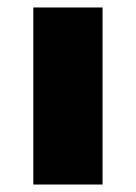

<svg xmlns="http://www.w3.org/2000/svg" viewBox="-20 -493 363 513"><path d="M69 0V-473H254V0Z"/></svg>

Font: Ysabeau SC Black
Style: Regular
Weight: 900
Designer: Christian Thalmann (Catharsis Fonts)
Version: Version 2.001;gftools[0.9.30]; featfreeze: smcp